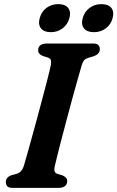

<svg xmlns="http://www.w3.org/2000/svg" viewBox="-20 -911 569 931"><path d="M245.5 -104.5Q241.5 -87 245.5 -78.5Q249.5 -70 261.5 -67L283 -60.5Q306 -51 306 -32.5Q306 -17.5 295 -8.8Q284 0 265.5 0H42.5Q22 0 15.2 -8Q8.5 -16 8.5 -28Q8 -40.5 15.8 -49Q23.5 -57.5 36 -61.5L60 -68Q85.5 -74.5 96 -108Q103 -132.5 116.8 -180.8Q130.5 -229 146.8 -289Q163 -349 179.2 -409.2Q195.5 -469.5 208.2 -519.2Q221 -569 226.5 -595.5Q229.5 -611 226.5 -619.8Q223.5 -628.5 210.5 -632.5L188 -639.5Q165 -648.5 165 -667.5Q165 -700 209 -700H430Q450.5 -700 457.2 -692.2Q464 -684.5 464 -672.5Q464 -659.5 456 -651.2Q448 -643 435 -638.5L409.5 -631Q395.5 -627 388.8 -619.8Q382 -612.5 376.5 -595.5Q369.5 -571.5 357.5 -529.2Q345.5 -487 331.2 -435Q317 -383 302.8 -329.2Q288.5 -275.5 276.2 -228.2Q264 -181 255.8 -147.8Q247.5 -114.5 245.5 -104.5ZM226.5 -755Q193.5 -755 178.8 -773.5Q164 -792 172.5 -823Q180.5 -854 205 -872.5Q229.5 -891 263 -891Q296 -891 310.5 -872.5Q325 -854 316.5 -823Q308 -792.5 283.8 -773.8Q259.5 -755 226.5 -755ZM435.5 -755Q402 -755 387.2 -773.5Q372.5 -792 381 -823Q389.5 -854 414 -872.5Q438.5 -891 471.5 -891Q505.5 -891 520 -872.5Q534.5 -854 526 -823Q518 -792.5 493.5 -773.8Q469 -755 435.5 -755Z"/></svg>

Font: Fraunces 9pt Soft SemiBold
Style: Italic
Weight: 600
Italic angle: -16°
Version: Version 1.000;[b76b70a41]